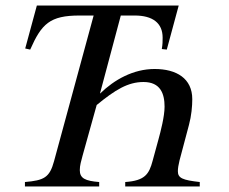

<svg xmlns="http://www.w3.org/2000/svg" viewBox="-20 -673 826 693"><path d="M701 0V-16C639 -23 622 -30 622 -55C622 -65 624 -78 628 -94L662 -222C671 -255 674 -290 674 -315C674 -390 617 -424 538 -424C461 -424 392 -385 342 -336H341L416 -617H466C531 -617 567 -590 567 -537C567 -524 567 -513 564 -496L582 -494L625 -653H113L71 -498L89 -494C130 -587 160 -617 267 -617H318L175 -91C159 -32 139 -22 70 -16V0H338V-16C288 -20 268 -29 268 -59C268 -76 273 -92 278 -111L329 -294C396 -349 442 -377 498 -377C559 -377 574 -335 574 -288C574 -253 560 -199 552 -170L531 -93C518 -44 503 -21 432 -16V0Z"/></svg>

Font: XITS
Style: Italic
Weight: 400
Italic angle: -16.33°
Designer: MicroPress Inc., with final additions and corrections provided by Coen Hoffman, Elsevier (retired)
Version: Version 1.302